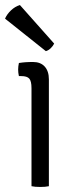

<svg xmlns="http://www.w3.org/2000/svg" viewBox="-28 -739 302 762"><path d="M166 0Q152.5 3 132 3Q110.5 3 97 0V-389Q97 -417 88.2 -427Q79.5 -437 56 -437H47Q44 -450.5 44 -463Q44 -470 44.8 -475.8Q45.5 -481.5 47 -489Q63.5 -491.5 75.5 -492.2Q87.5 -493 95 -493H103Q133 -493 149.5 -474.8Q166 -456.5 166 -424ZM51 -719Q31.5 -713 15.5 -697.8Q-0.5 -682.5 -8 -665L154 -536Q164.5 -539 173.5 -547.8Q182.5 -556.5 187 -566Z"/></svg>

Font: Signika Negative Light Light
Style: Regular
Weight: 300
Version: Version 2.001